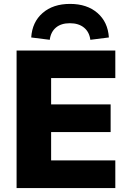

<svg xmlns="http://www.w3.org/2000/svg" viewBox="-20 -964 643 984"><path d="M65 0V-705H571V-564H242V-429H547V-287H242V-142H571V0ZM235 -760 140 -772Q145 -851 198.5 -897.5Q252 -944 339 -944Q426 -944 479.5 -897.5Q533 -851 538 -772L443 -760Q438 -800 410.5 -822.5Q383 -845 338 -845Q293 -845 266.5 -822.5Q240 -800 235 -760Z"/></svg>

Font: Mulish Black
Style: Regular
Weight: 900
Designer: Vernon Adams
Foundry: Vernon Adams
Version: Version 3.603; ttfautohint (v1.8.3)